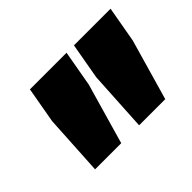

<svg xmlns="http://www.w3.org/2000/svg" viewBox="-77 -845 623 623"><g transform="rotate(-45 234.0 -533.5)"><path d="M64 -367H184L244 -576L266 -700H98L76 -576ZM266 -367H386L446 -576L468 -700H300L278 -576Z"/></g></svg>

Font: Fixel Display Black
Style: Italic
Weight: 900
Italic angle: -10°
Designer: AlfaBravo + MacPaw
Foundry: Kyrylo Tkachov, Marchela Mozhyna, Serhii Makarenko, Maria Weinstein, Zakhar Kryvoshyya
Version: Version 1.210;Glyphs 3.2 (3217)